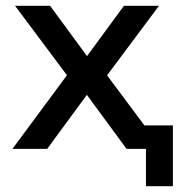

<svg xmlns="http://www.w3.org/2000/svg" viewBox="-20 -514 624 663"><path d="M484 129V0H447V-81H577V129ZM23 0 231 -281 233 -225 32 -494H153L288 -310H273L408 -494H529L329 -226L331 -279L539 0H417L273 -196H287L143 0Z"/></svg>

Font: Nunito Sans 9pt SemiBold
Style: Regular
Weight: 600
Version: Version 3.101;gftools[0.9.27]